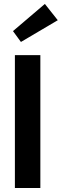

<svg xmlns="http://www.w3.org/2000/svg" viewBox="-20 -934 307 954"><path d="M180.5 0H54V-660H180.5ZM84 -725.5 44.5 -779.5 203 -914.5 267 -833.5Z"/></svg>

Font: Lucymar Sans SemiBold
Style: Regular
Weight: 600
Foundry: The League of Moveable Type (original font) / Main changes by Cristiano Sobral with portions from Mirco Monsees
Version: Version 2.001;August 30, 2020;FontCreator 13.0.0.2681 64-bit